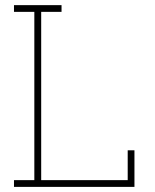

<svg xmlns="http://www.w3.org/2000/svg" viewBox="-20 -731 607 751"><path d="M505.9 -143.1V0H34.7V-26.4H114.3V-684.6H34.7V-710.9H220.7V-684.6H141.1V-26.4H479.5V-143.1Z"/></svg>

Font: Battambang Thin
Style: Regular
Weight: 100
Designer: Danh Hong
Version: Version 8.002; ttfautohint (v1.8.3)